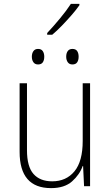

<svg xmlns="http://www.w3.org/2000/svg" viewBox="-20 -959 570 989"><path d="M243 10Q81 10 81 -177V-530H119V-185Q119 -101 152.5 -63Q186 -25 249 -25Q321 -25 363.5 -76.5Q406 -128 406 -233V-530H444V0H413L408 -104H406Q390 -59 351 -24.5Q312 10 243 10ZM353 -627Q337 -627 329 -638.5Q321 -650 321 -667Q321 -685 329 -696Q337 -707 353 -707Q370 -707 377.5 -696Q385 -685 385 -667Q385 -649 377.5 -638Q370 -627 353 -627ZM176 -627Q160 -627 152 -638.5Q144 -650 144 -667Q144 -684 152 -695.5Q160 -707 176 -707Q193 -707 200.5 -695.5Q208 -684 208 -667Q208 -649 200.5 -638Q193 -627 176 -627ZM223 -789Q255 -823 289 -864Q323 -905 345 -939H389V-932Q373 -909 349 -881.5Q325 -854 299 -827Q273 -800 249 -780H223Z"/></svg>

Font: Noto Sans Mono Condensed ExtraLight
Style: Regular
Weight: 200
Width: 3
Designer: Monotype Design Team
Foundry: Monotype Imaging Inc.
Version: Version 2.014; ttfautohint (v1.8.4.7-5d5b)